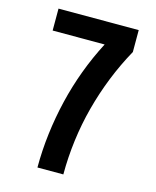

<svg xmlns="http://www.w3.org/2000/svg" viewBox="-111 -812 722 888"><g transform="rotate(15 250.0 -367.5)"><path d="M154 0Q154 -82 164 -163.5Q174 -245 193 -324.5Q212 -404 240.5 -480.5Q269 -557 307 -630H58V-735H442V-630Q402 -558 371.5 -481.5Q341 -405 320 -325.5Q299 -246 288.5 -164Q278 -82 278 0Z"/></g></svg>

Font: iosevka_custom_sans_ss08 XBd
Style: Regular
Weight: 800
Designer: Belleve Invis
Foundry: Belleve Invis
Version: Version 10.3.0; ttfautohint (v1.8.3)